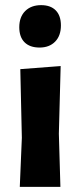

<svg xmlns="http://www.w3.org/2000/svg" viewBox="-20 -727 311 747"><path d="M140 -707Q177 -707 197 -686.5Q217 -666 217 -628Q217 -588 194.5 -565Q172 -542 134 -542Q96 -542 75.5 -562.5Q55 -583 55 -621Q55 -661 78 -684Q101 -707 140 -707ZM57 0 65 -191 59 -458 216 -470 209 -207 215 0Z"/></svg>

Font: Alegreya Sans SC ExtraBold
Style: Regular
Weight: 800
Designer: Juan Pablo del Peral
Foundry: Huerta Tipografica
Version: Version 2.007